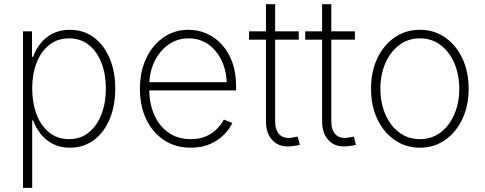

<svg xmlns="http://www.w3.org/2000/svg" viewBox="-20 -696 2325 920"><path d="M90.3 204.1V-545.9H133.3V-423.8H138.7Q151.4 -459 174.8 -488.5Q198.2 -518.1 233.4 -535.6Q268.6 -553.2 314.9 -553.2Q380.4 -553.2 429.2 -517.1Q478 -481 505.1 -417.2Q532.2 -353.5 532.2 -271.5Q532.2 -189 505.4 -125Q478.5 -61 429.7 -24.7Q380.9 11.7 315.4 11.7Q268.6 11.7 233.6 -6.3Q198.7 -24.4 175 -54.2Q151.4 -84 138.7 -119.1H134.3V204.1ZM311 -29.3Q366.2 -29.3 405.8 -61.5Q445.3 -93.8 466.3 -148.7Q487.3 -203.6 487.3 -272Q487.3 -339.8 466.3 -394.3Q445.3 -448.7 406 -480.5Q366.7 -512.2 311 -512.2Q255.9 -512.2 216.3 -481Q176.8 -449.7 155.5 -395.5Q134.3 -341.3 134.3 -272Q134.3 -202.6 155.3 -147.7Q176.3 -92.8 216.1 -61Q255.9 -29.3 311 -29.3Z M894 11.7Q820.3 11.7 765.4 -24.9Q710.4 -61.5 680.4 -125.2Q650.4 -189 650.4 -270.5Q650.4 -352.1 680.4 -416Q710.4 -480 763.2 -516.6Q815.9 -553.2 883.3 -553.2Q929.7 -553.2 970.9 -534.9Q1012.2 -516.6 1043.7 -481.7Q1075.2 -446.8 1093.3 -397Q1111.3 -347.2 1111.3 -283.2V-262.7H678.2V-302.2H1087.4L1066.9 -286.6Q1066.9 -350.1 1043.9 -401.4Q1021 -452.6 979.7 -482.4Q938.5 -512.2 883.3 -512.2Q829.6 -512.2 786.9 -481.9Q744.1 -451.7 719.7 -400.4Q695.3 -349.1 695.3 -286.1V-268.1Q695.3 -199.7 719 -145.8Q742.7 -91.8 787.4 -60.5Q832 -29.3 894 -29.3Q939 -29.3 970.5 -44.2Q1002 -59.1 1022.2 -81.1Q1042.5 -103 1052.7 -123L1093.3 -106.9Q1081.1 -79.6 1054.7 -52.2Q1028.3 -24.9 988.3 -6.6Q948.2 11.7 894 11.7Z M1411.6 -545.9V-505.9H1173.3V-545.9ZM1254.4 -675.8H1298.3V-116.7Q1298.3 -71.8 1319.8 -50.8Q1341.3 -29.8 1380.9 -36.6Q1386.2 -37.6 1393.6 -39.1Q1400.9 -40.5 1406.7 -41.5L1416.5 -2.4Q1409.2 0 1400.1 1.7Q1391.1 3.4 1382.8 3.9Q1322.8 12.7 1288.6 -20.8Q1254.4 -54.2 1254.4 -114.3Z M1680.7 -545.9V-505.9H1442.4V-545.9ZM1523.4 -675.8H1567.4V-116.7Q1567.4 -71.8 1588.9 -50.8Q1610.4 -29.8 1649.9 -36.6Q1655.3 -37.6 1662.6 -39.1Q1669.9 -40.5 1675.8 -41.5L1685.5 -2.4Q1678.2 0 1669.2 1.7Q1660.2 3.4 1651.9 3.9Q1591.8 12.7 1557.6 -20.8Q1523.4 -54.2 1523.4 -114.3Z M1991.7 11.7Q1924.3 11.7 1871.3 -24.9Q1818.4 -61.5 1788.1 -125.2Q1757.8 -189 1757.8 -271Q1757.8 -353 1788.1 -416.7Q1818.4 -480.5 1871.3 -516.8Q1924.3 -553.2 1991.7 -553.2Q2059.6 -553.2 2112.3 -516.8Q2165 -480.5 2195.3 -416.5Q2225.6 -352.5 2225.6 -271Q2225.6 -189 2195.3 -125.2Q2165 -61.5 2112.3 -24.9Q2059.6 11.7 1991.7 11.7ZM1991.7 -29.3Q2048.8 -29.3 2091.3 -61.5Q2133.8 -93.8 2157.2 -148.7Q2180.7 -203.6 2180.7 -271Q2180.7 -337.9 2157.2 -392.8Q2133.8 -447.8 2091.3 -480Q2048.8 -512.2 1991.7 -512.2Q1935.1 -512.2 1892.6 -479.7Q1850.1 -447.3 1826.4 -392.8Q1802.7 -338.4 1802.7 -271Q1802.7 -203.6 1826.4 -148.7Q1850.1 -93.8 1892.6 -61.5Q1935.1 -29.3 1991.7 -29.3Z"/></svg>

Font: Inter ExtraLight
Style: Regular
Weight: 250
Designer: Rasmus Andersson
Foundry: rsms
Version: Version 4.001;git-66647c0bb